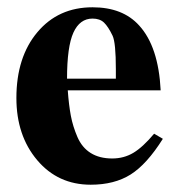

<svg xmlns="http://www.w3.org/2000/svg" viewBox="-20 -493 484 527"><path d="M403 -126 427 -112Q383 -42 338.5 -14Q294 14 229 14Q139 14 82 -53.5Q25 -121 25 -224Q25 -336 82.5 -404.5Q140 -473 234 -473Q317 -473 362 -423Q415 -365 421 -245H166Q169 -204 174.5 -175Q180 -146 192.5 -117Q205 -88 229 -73Q253 -58 288 -58Q320 -58 346 -73.5Q372 -89 403 -126ZM164 -277H298V-303Q298 -376 289 -395Q277 -420 265.5 -431Q254 -442 234 -442Q199 -442 181.5 -403.5Q164 -365 164 -277Z"/></svg>

Font: STIX
Style: Bold
Weight: 700
Designer: MicroPress Inc., with final additions and corrections provided by Coen Hoffman, Elsevier (retired)
Version: Version 1.1.1